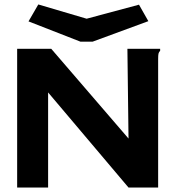

<svg xmlns="http://www.w3.org/2000/svg" viewBox="-20 -842 790 862"><path d="M57 -623H210L557 -220L552 -623H699V-614Q693 -608 691.5 -601Q690 -594 690 -577V0H557L196 -427V0H57ZM604 -821 646 -747 396 -655H341L108 -746L152 -822L369 -758Z"/></svg>

Font: Inconsolata ExtraExpanded Black
Style: Regular
Weight: 900
Width: 8
Monospace: yes
Designer: Raph Levien, Cyreal, Brenton Simpson
Foundry: Raph Levien, Cyreal, Google
Version: Version 3.001; ttfautohint (v1.8.2.53-6de2)